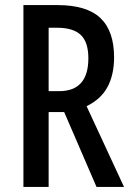

<svg xmlns="http://www.w3.org/2000/svg" viewBox="-20 -734 517 754"><path d="M206 -714Q321 -714 374.5 -663Q428 -612 428 -509Q428 -440 402 -392Q376 -344 320 -317L467 0H359L232 -294H171V0H72V-714ZM205 -625H171V-376H212Q327 -376 327 -505Q327 -569 297 -597Q267 -625 205 -625Z"/></svg>

Font: Noto Sans Sinhala ExtraCondensed Medium
Style: Regular
Weight: 500
Width: 2
Designer: Jelle Bosma - Monotype Design Team
Foundry: Monotype Imaging Inc.
Version: Version 2.006; ttfautohint (v1.8.4.7-5d5b)